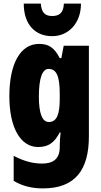

<svg xmlns="http://www.w3.org/2000/svg" viewBox="-20 -807 564 1067"><path d="M430 -787H335C333 -736 310 -718 270 -718C229 -718 210 -739 207 -787H112C112 -668 178 -606 270 -606C359 -606 430 -676 430 -787ZM197 -563C93 -563 32 -453 32 -272C32 -99 93 10 192 10C249 10 282 -14 312 -71H317C314 -51 312 -17 312 5V11C312 78 273 102 214 102C165 102 115 90 56 59V198C103 226 154 240 219 240C398 240 474 137 474 -49V-553H334L321 -484H312C281 -544 249 -563 197 -563ZM250 -424C294 -424 312 -384 312 -285V-256C312 -168 294 -129 251 -129C215 -129 196 -176 196 -270C196 -375 216 -424 250 -424Z"/></svg>

Font: Noto Sans Hebrew ExtraCondensed Black
Style: Regular
Weight: 900
Width: 2
Designer: Monotype Design Team
Foundry: Monotype Imaging Inc.
Version: Version 2.004